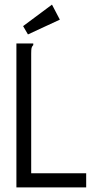

<svg xmlns="http://www.w3.org/2000/svg" viewBox="-20 -811 440 831"><path d="M51 -623H124V-616Q118 -610 116.5 -603Q115 -596 115 -579V-61H353V0H51ZM101 -662 80 -698 205 -791 239 -726Z"/></svg>

Font: Inconsolata Condensed
Style: Regular
Weight: 400
Width: 3
Monospace: yes
Designer: Raph Levien, Cyreal, Brenton Simpson
Foundry: Raph Levien, Cyreal, Google
Version: Version 3.000; ttfautohint (v1.8.2.53-6de2)